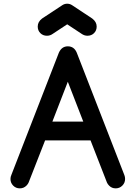

<svg xmlns="http://www.w3.org/2000/svg" viewBox="-20 -1036 743 1056"><path d="M43 -75.2 303.7 -746.1Q319.3 -781.2 353 -781.2Q387.7 -781.2 402.3 -746.1L664.1 -72.8Q668 -63 668 -51.8Q668 -30.3 652.8 -15.1Q637.7 0 616.2 0Q594.7 0 580.1 -15.1Q572.3 -22.9 568.4 -31.7L478 -263.7H228L137.2 -31.7Q133.3 -22.9 125.5 -15.1Q110.4 0 88.9 0Q67.4 0 52.5 -15.1Q37.6 -30.3 37.6 -51.8Q37.6 -63.5 43 -75.2ZM438 -367.2 353 -586.4 268.1 -367.2ZM487.3 -934.1Q511.7 -915.5 511.7 -890.1Q511.7 -868.2 497.3 -853.8Q482.9 -839.4 460.9 -839.4Q443.8 -839.4 428.7 -850.1L349.6 -902.3L270.5 -850.1Q255.9 -839.4 238.3 -839.4Q216.3 -839.4 201.9 -853.8Q187.5 -868.2 187.5 -890.1Q187.5 -916 211.4 -934.1L323.2 -1007.8Q335.4 -1015.6 349.6 -1015.6Q363.8 -1015.6 376 -1007.8Z"/></svg>

Font: Comfortaa
Style: Bold
Weight: 700
Designer: Johan Aakerlund
Foundry: Johan Aakerlund
Version: Version 2.001; ttfautohint (v1.4.1)